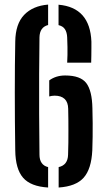

<svg xmlns="http://www.w3.org/2000/svg" viewBox="-20 -828 472 856"><path d="M48 -157.5Q47 -220.5 46.5 -285.8Q46 -351 46 -414.5Q46 -478 46.5 -536Q47 -594 48 -642.5Q49 -721.5 87.8 -761.8Q126.5 -802 194.5 -807.5V-716.5Q175.5 -711.5 166 -697.8Q156.5 -684 156 -661.5Q155 -583 154.5 -497.2Q154 -411.5 154.5 -321.2Q155 -231 156 -138.5Q156 -115.5 165.8 -101.5Q175.5 -87.5 194.5 -83V8Q117 3.5 83 -35.5Q49 -74.5 48 -157.5ZM199.5 -398V-469.5Q213.5 -480 231.5 -485.8Q249.5 -491.5 270.5 -491.5Q338.5 -491.5 364.5 -457.8Q390.5 -424 392 -345.5Q393 -310.5 393.2 -279Q393.5 -247.5 393 -217.5Q392.5 -187.5 391.5 -157.5Q387.5 -74.5 353 -35.8Q318.5 3 241.5 8V-83Q262 -87.5 272.5 -101.5Q283 -115.5 283.5 -138.5Q284.5 -166.5 284.8 -193.2Q285 -220 285 -245.5Q285 -271 284.8 -295.2Q284.5 -319.5 284 -343Q283.5 -372.5 268 -387Q252.5 -401.5 223.5 -401.5Q217 -401.5 211 -400.5Q205 -399.5 199.5 -398ZM279.5 -548.5Q280.5 -566.5 280.8 -583.2Q281 -600 280.8 -618.8Q280.5 -637.5 279.5 -661.5Q278.5 -684 269.5 -697.8Q260.5 -711.5 241 -716V-807Q311 -801 347.8 -759.8Q384.5 -718.5 387.5 -642.5Q387.5 -630.5 387.5 -613.5Q387.5 -596.5 387.2 -579.2Q387 -562 386.5 -548.5Z"/></svg>

Font: Big Shoulders Stencil Display Thin
Style: Bold
Weight: 700
Version: Version 2.001